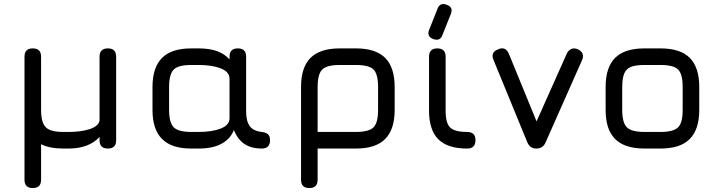

<svg xmlns="http://www.w3.org/2000/svg" viewBox="-20 -752 3640 972"><path d="M104 158C104 186 118 200 146 200C146 200 146 200 146 200C174 200 188 186 188 158C188 158 188 -22 188 -22C188 -22 188 -22 188 -22C216.5 -7.5 253.5 0 300 0C300 0 328 0 328 0C328 0 328 0 328 0C362 0 392 -5 418.5 -15C445 -25 466.5 -39.5 484 -59C484 -59 484 -42 484 -42C484 -42 484 -42 484 -42C484 -14 498 0 526 0C526 0 526 0 526 0C554 0 568 -14 568 -42C568 -42 568 -465 568 -465C568 -465 568 -465 568 -465C568 -493 554 -507 526 -507C526 -507 526 -507 526 -507C498 -507 484 -493 484 -465C484 -465 484 -141 484 -141C484 -141 484 -141 484 -141C479.5 -121.5 462.5 -107.5 433 -98C403 -88.5 368 -84 328 -84C328 -84 300 -84 300 -84C300 -84 300 -84 300 -84C257 -84 227.5 -92 212 -107.5C196 -123 188 -152.5 188 -196C188 -196 188 -465 188 -465C188 -465 188 -465 188 -465C188 -493 174 -507 146 -507C146 -507 146 -507 146 -507C118 -507 104 -493 104 -465C104 -465 104 158 104 158C104 158 104 158 104 158Z M752 -196C752 -129.5 768 -80.5 800.5 -48.5C832.5 -16 881.5 0 948 0C948 0 986 0 986 0C986 0 986 0 986 0C1035 0 1074 -8.5 1103.5 -25.5C1133 -42 1153 -65 1164 -94C1164 -94 1164 -94 1164 -94C1172 -73.5 1182.5 -56 1195.5 -42C1208 -28 1223.5 -17.5 1242 -10.5C1260 -3.5 1281 0 1305 0C1305 0 1305 0 1305 0C1333 0 1347 -14 1347 -42C1347 -42 1347 -42 1347 -42C1347 -56.5 1343.5 -67 1336 -73C1328.5 -79 1318 -82.5 1305 -84C1305 -84 1305 -84 1305 -84C1290.5 -85.5 1277 -89.5 1265 -95.5C1253 -101.5 1243.5 -112 1236.5 -127C1229.5 -142 1226 -163.5 1226 -192C1226 -192 1226 -465 1226 -465C1226 -465 1226 -465 1226 -465C1226 -493 1212 -507 1184 -507C1184 -507 1184 -507 1184 -507C1156 -507 1142 -493 1142 -465C1142 -465 1142 -451 1142 -451C1142 -451 1142 -451 1142 -451C1127 -468.5 1106.5 -482.5 1081 -492.5C1055.5 -502 1023.5 -507 986 -507C986 -507 948 -507 948 -507C948 -507 948 -507 948 -507C881.5 -507 832.5 -491 800.5 -459C768 -427 752 -377.5 752 -311C752 -311 752 -196 752 -196C752 -196 752 -196 752 -196ZM836 -311C836 -311 836 -311 836 -311C836 -354.5 844 -384.5 859.5 -400C875 -415.5 904.5 -423 948 -423C948 -423 986 -423 986 -423C986 -423 986 -423 986 -423C1030 -423 1067 -417.5 1097 -406C1127 -394.5 1142 -377 1142 -353C1142 -353 1142 -154 1142 -154C1142 -154 1142 -154 1142 -154C1142 -130 1127 -112.5 1097 -101C1067 -89.5 1030 -84 986 -84C986 -84 948 -84 948 -84C948 -84 948 -84 948 -84C904.5 -84 875 -92 859.5 -107.5C844 -123 836 -152.5 836 -196C836 -196 836 -311 836 -311Z M1504 158C1504 186 1518 200 1546 200C1546 200 1546 200 1546 200C1574 200 1588 186 1588 158C1588 158 1588 0 1588 0C1588 0 1782 0 1782 0C1782 0 1782 0 1782 0C1848.5 0 1898 -16 1930 -48.5C1962 -80.5 1978 -129.5 1978 -196C1978 -196 1978 -311 1978 -311C1978 -311 1978 -311 1978 -311C1978 -377.5 1962 -427 1930 -459C1898 -491 1848.5 -507 1782 -507C1782 -507 1700 -507 1700 -507C1700 -507 1700 -507 1700 -507C1633.5 -507 1584.5 -491 1552.5 -459.5C1520 -427.5 1504 -378 1504 -311C1504 -311 1504 158 1504 158C1504 158 1504 158 1504 158ZM1588 -311C1588 -311 1588 -311 1588 -311C1588 -340.5 1591.5 -363 1598 -379.5C1604.5 -395.5 1616 -407 1632.5 -413.5C1648.5 -420 1671 -423 1700 -423C1700 -423 1782 -423 1782 -423C1782 -423 1782 -423 1782 -423C1825.5 -423 1855.5 -415.5 1871 -400C1886.5 -384.5 1894 -354.5 1894 -311C1894 -311 1894 -196 1894 -196C1894 -196 1894 -196 1894 -196C1894 -152.5 1886.5 -123 1871 -107.5C1855.5 -92 1825.5 -84 1782 -84C1782 -84 1588 -84 1588 -84C1588 -84 1588 -311 1588 -311Z M2172.5 -554.5C2196 -546 2212 -552.5 2219.5 -574C2219.5 -574 2262 -680.5 2262 -680.5C2262 -680.5 2262 -680.5 2262 -680.5C2271.5 -704 2265 -719.5 2242.5 -727.5C2242.5 -727.5 2242.5 -727.5 2242.5 -727.5C2220 -737 2204 -730.5 2195 -708C2195 -708 2153 -602 2153 -602C2153 -602 2153 -602 2153 -602C2143.5 -579.5 2150 -563.5 2172.5 -554.5C2172.5 -554.5 2172.5 -554.5 2172.5 -554.5ZM2345 0C2373 0 2387 -14 2387 -42C2387 -42 2387 -42 2387 -42C2387 -56.5 2383.5 -67.5 2376 -74C2368.5 -80.5 2358 -84 2345 -84C2345 -84 2345 -84 2345 -84C2303 -84 2274.5 -91.5 2259 -106.5C2243.5 -121 2236 -149.5 2236 -192C2236 -192 2236 -465 2236 -465C2236 -465 2236 -465 2236 -465C2236 -493 2222 -507 2194 -507C2194 -507 2194 -507 2194 -507C2166 -507 2152 -493 2152 -465C2152 -465 2152 -192 2152 -192C2152 -192 2152 -192 2152 -192C2152 -126.5 2167.5 -78.5 2199 -47C2230.5 -15.5 2279 0 2345 0C2345 0 2345 0 2345 0Z M2926 -446C2926 -446 2926 -446 2926 -446C2937.5 -471.5 2930.5 -490.5 2906 -502C2906 -502 2906 -502 2906 -502C2894 -507.5 2883 -508.5 2873.5 -504.5C2863.5 -500.5 2855.5 -493 2850 -482C2850 -482 2676 -92 2676 -92C2676 -92 2715 -92 2715 -92C2715 -92 2556 -480 2556 -480C2556 -480 2556 -480 2556 -480C2544.5 -506.5 2526 -513.5 2501 -502C2501 -502 2501 -502 2501 -502C2474.5 -492 2467.5 -473.5 2479 -447C2479 -447 2649 -33 2649 -33C2649 -33 2649 -33 2649 -33C2658 -11 2673 0 2694 0C2694 0 2694 0 2694 0C2706 0 2716 -2.5 2724 -8C2731.5 -13 2737.5 -20.5 2742 -31C2742 -31 2926 -446 2926 -446Z M3324 0C3324 0 3324 0 3324 0C3390.5 0 3440 -16 3472 -48.5C3504 -80.5 3520 -129.5 3520 -196C3520 -196 3520 -311 3520 -311C3520 -311 3520 -311 3520 -311C3520 -377.5 3504 -427 3472 -459C3440 -491 3390.5 -507 3324 -507C3324 -507 3242 -507 3242 -507C3242 -507 3242 -507 3242 -507C3175.5 -507 3126.5 -491 3094.5 -459.5C3062 -427.5 3046 -378 3046 -311C3046 -311 3046 -195 3046 -195C3046 -195 3046 -195 3046 -195C3046 -129 3062 -80 3094.5 -48C3126.5 -16 3175.5 0 3242 0C3242 0 3324 0 3324 0ZM3130 -311C3130 -311 3130 -311 3130 -311C3130 -340.5 3133.5 -363 3140 -379.5C3146.5 -395.5 3158 -407 3174.5 -413.5C3190.5 -420 3213 -423 3242 -423C3242 -423 3324 -423 3324 -423C3324 -423 3324 -423 3324 -423C3367.5 -423 3397.5 -415.5 3413 -400C3428.5 -384.5 3436 -354.5 3436 -311C3436 -311 3436 -196 3436 -196C3436 -196 3436 -196 3436 -196C3436 -152.5 3428.5 -123 3413 -107.5C3397.5 -92 3367.5 -84 3324 -84C3324 -84 3242 -84 3242 -84C3242 -84 3242 -84 3242 -84C3198.5 -84 3169 -92 3153.5 -107.5C3138 -123 3130 -152 3130 -195C3130 -195 3130 -311 3130 -311Z"/></svg>

Font: Jura-Fortis-Bold
Style: Bold
Weight: 500
Designer: Daniel Johnson, Alexei Vanyashin, Mirko Velimirovic
Foundry: Daniel Johnson
Version: ""